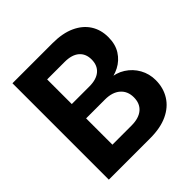

<svg xmlns="http://www.w3.org/2000/svg" viewBox="-186 -843 986 986"><g transform="rotate(-45 307.5 -350.0)"><path d="M50 0V-700H341Q414 -700 464 -677Q514 -654 540 -613.5Q566 -573 566 -519Q566 -467 543 -431Q520 -395 482.5 -375.5Q445 -356 400 -353L416 -364Q464 -362 501.5 -338Q539 -314 560.5 -275.5Q582 -237 582 -191Q582 -135 555 -91.5Q528 -48 476.5 -24Q425 0 351 0ZM190 -114H329Q382 -114 411 -138.5Q440 -163 440 -208Q440 -253 410 -279Q380 -305 327 -305H190ZM190 -409H318Q369 -409 396.5 -432.5Q424 -456 424 -499Q424 -541 396.5 -564.5Q369 -588 317 -588H190Z"/></g></svg>

Font: DM Sans 9pt 36pt ExtraBold
Style: Regular
Weight: 800
Version: Version 4.004;gftools[0.9.30]